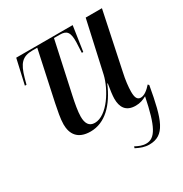

<svg xmlns="http://www.w3.org/2000/svg" viewBox="-176 -671 987 1034"><g transform="rotate(-30 318.0 -154.0)"><path d="M457 228C553 228 581 149 616 -50L610 -57C589 -33 565 -14 543 -14C520 -14 513 -34 513 -68C513 -96 518 -140 527 -179L602 -536H501L431 -221C413 -143 340 -20 261 -20C225 -20 211 -46 211 -87C211 -118 220 -167 229 -208L298 -526H334C375 -526 393 -511 391 -445L388 -382H397L420 -536H69L34 -382H44L54 -419C76 -498 101 -526 165 -526H194L128 -219C120 -179 110 -132 110 -97C110 -39 137 9 218 9C309 9 378 -62 424 -170H427C421 -137 416 -99 416 -80C416 -29 436 10 498 10C526 10 545 2 566 -9C532 159 501 215 445 215C421 215 401 206 380 195L377 205C405 219 428 228 457 228Z"/></g></svg>

Font: Noto Serif Display Condensed Medium
Style: Italic
Weight: 500
Width: 3
Italic angle: -12°
Designer: Monotype Design Team
Foundry: Monotype Imaging Inc.
Version: Version 2.009